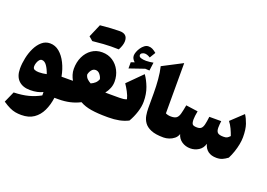

<svg xmlns="http://www.w3.org/2000/svg" viewBox="-155 -1338 2865 2059"><g transform="rotate(20 1277.5 -308.5)"><path d="M245.1 -533.2Q303.7 -533.2 351.3 -493.7Q398.9 -454.1 432.1 -387.2Q465.3 -320.3 480.5 -238.8H532.7V0H486.3Q475.1 84 443.4 150.6Q411.6 217.3 355.5 256.1Q299.3 294.9 213.9 294.9Q177.2 294.9 145.5 289.1Q113.8 283.2 79.3 267.1Q44.9 251 0 220.7L55.7 95.7Q150.9 92.8 221.7 74.2Q292.5 55.7 355.5 20.5Q355.5 11.2 355.5 1.7Q355.5 -7.8 355 -18.1Q328.1 -4.4 292 3.7Q255.9 11.7 210.9 11.7Q127 11.7 79.6 -34.4Q32.2 -80.6 32.2 -169.4Q32.2 -228 45.7 -291.7Q59.1 -355.5 85.9 -410.2Q112.8 -464.8 152.6 -499Q192.4 -533.2 245.1 -533.2ZM222.7 -335.4Q206.1 -335.4 193.4 -320.1Q180.7 -304.7 173.6 -283.2Q166.5 -261.7 166.5 -243.7Q166.5 -216.3 187 -208.3Q207.5 -200.2 235.8 -200.2Q257.8 -200.2 280.8 -203.1Q303.7 -206.1 322.3 -210.4Q304.2 -264.2 279.1 -299.8Q253.9 -335.4 222.7 -335.4Z M802.2 -634.3Q871.6 -634.3 923.6 -599.9Q975.6 -565.4 1004.6 -508.3Q1033.7 -451.2 1033.7 -382.8Q1033.7 -343.3 1018.8 -306.6Q1003.9 -270 979.5 -239.3Q1001.5 -238.8 1032 -238.8Q1062.5 -238.8 1084 -238.8H1084.5V0H1084Q979.5 0 904.8 -12Q830.1 -23.9 775.4 -55.2Q670.4 0 532.7 0Q521 0 515.1 -8.3Q509.3 -16.6 509.3 -41V-197.8Q509.3 -222.2 515.1 -230.5Q521 -238.8 532.7 -238.8Q552.2 -238.8 575 -238.8Q597.7 -238.8 610.8 -239.3Q595.7 -265.6 585.4 -297.6Q575.2 -329.6 575.2 -363.8Q575.2 -440.9 604 -502Q632.8 -563 684.1 -598.6Q735.4 -634.3 802.2 -634.3ZM800.8 -431.6Q773.4 -431.6 754.9 -407.5Q736.3 -383.3 731.4 -354Q737.8 -325.7 756.3 -308.1Q774.9 -290.5 798.8 -277.8Q827.1 -290.5 846.7 -308.3Q866.2 -326.2 876.5 -354.5Q869.6 -382.8 849.6 -407.2Q829.6 -431.6 800.8 -431.6ZM678.7 -897.9Q813.5 -911.6 901.6 -911.6Q989.7 -911.6 989.7 -828.6Q989.7 -784.7 957.5 -724.1Q936 -725.1 868.4 -725.1Q800.8 -725.1 659.7 -710.4Q632.3 -733.9 614.7 -748.5Q649.4 -830.6 678.7 -897.9Z M1190.4 -744.1Q1190.4 -724.1 1215.3 -716.3Q1240.2 -708.5 1273.9 -708.5Q1293 -708.5 1315.4 -711.2Q1337.9 -713.9 1356 -717.3L1343.8 -623.5L1295.4 -626L1125 -567.4V-638.2L1165 -651.9Q1149.9 -665.5 1140.4 -681.6Q1130.9 -697.8 1130.9 -717.3Q1130.9 -735.4 1139.9 -760Q1148.9 -784.7 1165 -808.3Q1181.2 -832 1202.4 -847.9Q1223.6 -863.8 1248 -863.8Q1272.5 -863.8 1292.7 -853.8Q1313 -843.8 1338.9 -822.3L1298.8 -755.9Q1264.2 -777.8 1236.3 -777.8Q1221.2 -777.8 1205.8 -769Q1190.4 -760.3 1190.4 -744.1ZM1084.5 0Q1072.8 0 1066.9 -8.3Q1061 -16.6 1061 -41V-197.8Q1061 -222.2 1066.9 -230.5Q1072.8 -238.8 1084.5 -238.8H1141.1Q1166 -238.8 1185.3 -241.2Q1204.6 -243.7 1223.1 -251Q1213.9 -289.6 1191.4 -331.5Q1168.9 -373.5 1146.5 -406.2L1310.1 -569.8Q1346.2 -519.5 1373.3 -448Q1400.4 -376.5 1400.4 -287.1Q1400.4 -231.9 1379.9 -167.7Q1359.4 -103.5 1326.2 -46.4Q1280.3 -22.5 1224.1 -11.2Q1168 0 1102.1 0Z M1667 -825.7V-252.4Q1692.9 -238.8 1729.5 -238.8H1730V0H1729.5Q1638.7 0 1586.2 -22.2Q1533.7 -44.4 1508.8 -80.3Q1483.9 -116.2 1477.1 -158Q1470.2 -199.7 1470.2 -238.8V-410.6Q1470.2 -489.3 1463.6 -567.1Q1457 -645 1441.4 -708.5Z M2337.4 11.2Q2277.8 11.2 2241 -16.8Q2204.1 -44.9 2191.4 -95.7Q2176.3 -42 2133.1 -15.1Q2089.8 11.7 2039.6 11.7Q1984.9 11.7 1942.4 -16.8Q1899.9 -45.4 1886.2 -95.7Q1876 -63.5 1850.1 -42.2Q1824.2 -21 1792 -10.5Q1759.8 0 1730 0Q1718.3 0 1712.4 -8.3Q1706.5 -16.6 1706.5 -41V-197.8Q1706.5 -222.2 1712.4 -230.5Q1718.3 -238.8 1730 -238.8Q1771 -238.8 1791 -254.2Q1811 -269.5 1821.3 -306.6Q1831.5 -343.8 1842.8 -407.7L1979 -388.7Q1967.3 -328.1 1967.3 -293Q1967.3 -254.4 1978.5 -239.3Q1989.7 -224.1 2031.2 -224.1Q2062 -224.1 2077.9 -237.8Q2093.8 -251.5 2102.1 -284.7Q2110.4 -317.9 2117.2 -376.5H2252.9Q2250.5 -358.4 2248.8 -337.2Q2247.1 -315.9 2247.1 -300.8Q2247.1 -260.3 2265.1 -243.9Q2283.2 -227.5 2331.1 -227.5Q2358.4 -227.5 2371.6 -234.4Q2384.8 -241.2 2404.3 -261.2Q2391.6 -298.3 2373.3 -337.2Q2355 -376 2330.6 -407.2L2466.8 -535.2Q2492.2 -497.6 2512 -440.2Q2531.7 -382.8 2531.7 -293.5Q2531.7 -256.8 2523.2 -212.2Q2514.6 -167.5 2499.3 -122.1Q2483.9 -76.7 2463.4 -36.6Q2433.1 -13.7 2404.8 -1.2Q2376.5 11.2 2337.4 11.2Z"/></g></svg>

Font: Pinar-FD Black
Style: Regular
Weight: 900
Designer: Amin Abedi
Version: Version 3.000